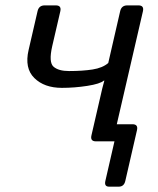

<svg xmlns="http://www.w3.org/2000/svg" viewBox="-20 -533 597 724"><path d="M87.9 -344.7 121.6 -490.7Q126.5 -512.7 148.4 -512.7H190.4Q212.4 -512.7 207.5 -490.7L176.8 -358.4Q163.1 -297.9 181.9 -281.5Q200.7 -265.1 240.2 -265.1Q291.5 -265.1 329.1 -271Q366.7 -276.9 388.2 -295.4L433.1 -490.7Q438 -512.7 460 -512.7H502Q523.9 -512.7 519 -490.7L420.4 -64.5H479.5Q501.5 -64.5 496.6 -42.5L452.6 148.9Q447.8 170.9 427.7 170.9H391.6Q372.1 170.9 377.4 148.9L411.6 0H341.8Q319.8 0 324.7 -22L365.7 -199.7Q368.7 -212.9 373.5 -229H371.6Q357.4 -216.8 309.3 -209.2Q261.2 -201.7 213.4 -201.7Q147 -201.7 109.4 -238.8Q71.8 -275.9 87.9 -344.7Z"/></svg>

Font: Istok Web
Style: Italic
Weight: 400
Italic angle: -13°
Designer: Andrey V. Panov
Foundry: Andrey V. Panov
Version: Version 1.0.2g